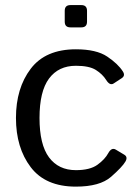

<svg xmlns="http://www.w3.org/2000/svg" viewBox="-20 -711 541 740"><path d="M251.5 -605.5Q229.5 -605.5 229.5 -627.4V-669.4Q229.5 -691.4 251.5 -691.4H293.5Q315.4 -691.4 315.4 -669.4V-627.4Q315.4 -605.5 293.5 -605.5ZM41.5 -256.3Q41.5 -371.1 98.4 -446Q155.3 -521 272.5 -521Q351.6 -521 393.3 -492.9Q435.1 -464.8 453.6 -435.5Q463.9 -419.4 449.2 -409.7L418.5 -389.6Q403.8 -379.4 389.2 -402.8Q375 -425.3 349.4 -441.4Q323.7 -457.5 272.5 -457.5Q205.6 -457.5 168.9 -408.2Q132.3 -358.9 132.3 -256.3Q132.3 -153.8 168.9 -104.5Q205.6 -55.2 272.5 -55.2Q326.7 -55.2 355.5 -75.9Q384.3 -96.7 397.5 -121.1Q410.2 -144 426.3 -134.3L459 -114.7Q473.6 -106 463.4 -88.4Q451.2 -67.4 408 -29.5Q364.7 8.3 272.5 8.3Q155.3 8.3 98.4 -66.7Q41.5 -141.6 41.5 -256.3Z"/></svg>

Font: Istok Web
Style: Regular
Weight: 400
Designer: Andrey V. Panov
Foundry: Andrey V. Panov
Version: Version 1.0.2g